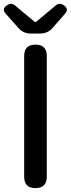

<svg xmlns="http://www.w3.org/2000/svg" viewBox="-27 -965 363 985"><path d="M155 0Q97 0 97 -58V-678Q97 -736 155 -736Q213 -736 213 -678V-368V-58Q213 0 155 0ZM130 -793Q93 -793 68 -821L3 -894Q-20 -919 9 -938Q31 -953 50 -937L152 -852H157L259 -937Q278 -953 300 -938Q329 -919 306 -894L272 -855L241 -820Q217 -793 179 -793Z"/></svg>

Font: GenSenRounded TW M
Style: Regular
Weight: 500
Version: Version 1.501;PS 1;hotconv 16.6.51;makeotf.lib2.5.65220